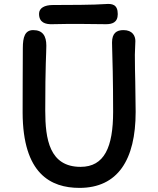

<svg xmlns="http://www.w3.org/2000/svg" viewBox="-20 -918 786 953"><path d="M92.3 -358.9C93.3 -54.7 232.4 14.6 374.5 14.6C564 14.6 653.3 -124 653.3 -362.3C653.3 -417.5 651.4 -463.9 651.4 -510.7C650.4 -550.8 649.4 -594.7 649.4 -646.5C649.4 -670.4 651.9 -692.9 651.9 -714.4C651.9 -739.7 637.7 -768.6 592.8 -768.6C558.6 -768.6 536.1 -753.4 536.1 -707C536.1 -705.1 536.1 -692.4 536.6 -682.6C538.1 -634.3 541.5 -520.5 541.5 -363.3C541.5 -187.5 498 -89.8 379.9 -89.8C225.6 -89.8 204.6 -227.1 204.6 -368.7C204.6 -603 210 -650.4 210 -691.4C210 -738.8 192.4 -768.6 145 -768.6C104 -768.6 93.3 -734.4 93.3 -679.2C93.3 -565.4 91.8 -461.9 92.3 -358.9ZM239.3 -797.9C343.3 -800.8 442.9 -798.3 505.9 -797.9C535.2 -797.9 564.5 -805.2 564.5 -848.1C564.5 -896.5 536.1 -900.4 504.4 -897.9C450.2 -893.6 313.5 -893.1 242.2 -893.1C200.7 -893.1 173.8 -877.9 173.8 -849.6C173.8 -805.7 205.6 -796.9 239.3 -797.9Z"/></svg>

Font: Autour One
Style: Regular
Weight: 400
Designer: Eben Sorkin
Foundry: Eben Sorkin
Version: Version 1.002